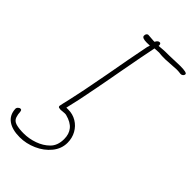

<svg xmlns="http://www.w3.org/2000/svg" viewBox="-638 -1096 1640 1640"><g transform="rotate(45 181.5 -276.0)"><path d="M591 -948Q591 -937 582 -928.5Q573 -920 560 -920Q532 -924 510 -924L378 -916Q330 -916 319 -918Q308 -920 300 -920L248 -917Q224 -803 181 -568L160 -453Q154 -420 134.5 -317.5Q115 -215 101 -149.5Q87 -84 73 -27H97Q151 -27 196 0Q241 27 267 74Q293 121 293 178Q293 250 245 309Q197 368 122 401Q47 434 -30 434Q-120 434 -172 397.5Q-224 361 -228 290Q-229 277 -218.5 266.5Q-208 256 -197 256Q-188 256 -185 261.5Q-182 267 -180 279Q-180 303 -171 332Q-160 366 -122.5 376.5Q-85 387 -30 387Q35 387 98.5 364.5Q162 342 205 299Q250 255 250 176Q250 115 218 76Q186 37 117 19Q111 17 98 17Q89 17 71 19Q57 21 51 21Q45 21 39 19H38Q21 19 21 3L27 -26V-27L44 -100Q68 -201 119 -476Q160 -707 195 -881L203 -906L166 -905Q108 -905 107 -930Q107 -958 128 -962L195 -957H208Q222 -986 242 -986Q258 -986 258 -962Q257 -960 257 -957L305 -961Q321 -963 383 -963L509 -967Q591 -967 591 -948Z"/></g></svg>

Font: Bad Script
Style: Regular
Weight: 400
Italic angle: -10°
Designer: Roman Shchyukin (Gaslight Type Foundry), Cyreal (Charset Expansion)
Foundry: Gaslight
Version: Version 2.000